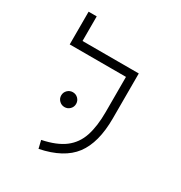

<svg xmlns="http://www.w3.org/2000/svg" viewBox="-174 -856 933 990"><g transform="rotate(30 293.0 -361.0)"><path d="M401.9 -585.9H450.2V-318.4Q450.2 -173.8 391.4 -95.9Q332.5 -18.1 196.8 9.3L185.5 -37.6Q269 -54.7 316.2 -90.6Q363.3 -126.5 382.6 -185.1Q401.9 -243.7 401.9 -328.1V-537.6H66.9V-732.4H115.2V-585.9ZM204.6 -244.1Q186.5 -244.1 173.3 -257.1Q160.2 -270 160.2 -288.1Q160.2 -306.6 173.3 -319.6Q186.5 -332.5 204.6 -332.5Q223.1 -332.5 236.1 -319.6Q249 -306.6 249 -288.1Q249 -270 236.1 -257.1Q223.1 -244.1 204.6 -244.1Z"/></g></svg>

Font: Cascadia Mono ExtraLight
Style: Regular
Weight: 200
Monospace: yes
Designer: Aaron Bell
Foundry: Saja Typeworks
Version: Version 2404.023; ttfautohint (v1.8.4)